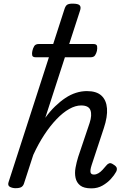

<svg xmlns="http://www.w3.org/2000/svg" viewBox="-20 -1020 691 1056"><path d="M483 16Q441 16 421 0Q401 -16 395.5 -42Q390 -68 395.5 -98Q401 -128 410 -157L473 -344Q487 -387 477.5 -413.5Q468 -440 426 -440Q395 -440 360.5 -420.5Q326 -401 291 -364.5Q256 -328 223.5 -278.5Q191 -229 163 -168L112 -11Q108 2 98 8.5Q88 15 65 15Q49 15 35 8Q21 1 27 -18L334 -968Q340 -988 349.5 -994Q359 -1000 379 -1000Q410 -1000 418.5 -990.5Q427 -981 420 -961L229 -372Q255 -408 283 -435Q311 -462 339.5 -481Q368 -500 398 -509.5Q428 -519 458 -519Q511 -519 538 -494Q565 -469 568.5 -423.5Q572 -378 551 -315L484 -112Q479 -97 477.5 -85Q476 -73 480.5 -66.5Q485 -60 497 -60Q509 -60 521 -67Q533 -74 544 -86Q555 -98 565 -110Q572 -119 581 -122Q590 -125 604 -115Q621 -105 622.5 -94.5Q624 -84 618 -74Q609 -57 590 -36Q571 -15 544 0.5Q517 16 483 16ZM177 -705Q159 -705 157 -716Q155 -727 158 -740Q161 -754 168 -766Q175 -778 194 -778H493Q512 -778 514 -766Q516 -754 513 -740Q510 -727 503 -716Q496 -705 478 -705Z"/></svg>

Font: Playwrite CZ
Style: Regular
Weight: 400
Designer: Veronika Burian, José Scaglione
Foundry: TypeTogether
Version: Version 1.002